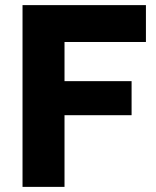

<svg xmlns="http://www.w3.org/2000/svg" viewBox="-20 -730 609 750"><path d="M232 -280H494V-413H232V-566H550V-710H68V0H232Z"/></svg>

Font: RT Raleway ExtraBold
Style: Regular
Weight: 400
Designer: Matt McInerney, Pablo Impallari, Rodrigo Fuenzalida — Edited by Milan Moffatt in April 2016
Foundry: Matt McInerney, Pablo Impallari, Rodrigo Fuenzalida — Edited by Milan Moffatt in April 2016
Version: Version 3.001